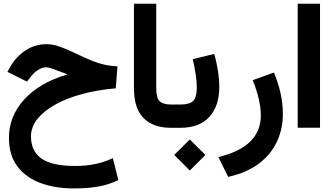

<svg xmlns="http://www.w3.org/2000/svg" viewBox="-20 -697 1818 1047"><path d="M347.7 -291.5Q340.3 -294.4 333.7 -297.1Q327.1 -299.8 316.4 -303.7Q283.7 -316.4 262.9 -323.2Q242.2 -330.1 232.9 -330.1Q211.4 -330.1 189 -316.4Q166.5 -302.7 150.4 -281.7L127 -252L20.5 -305.2L38.1 -336.4Q70.3 -390.6 121.1 -423.3Q171.9 -456.1 233.4 -456.1Q268.6 -456.1 307.4 -442.1Q346.2 -428.2 389.6 -407.2Q445.8 -379.9 483.6 -365Q521.5 -350.1 552.7 -343.5Q584 -336.9 620.6 -335L611.3 -215.3Q512.7 -207 428.2 -184.3Q343.8 -161.6 281.2 -126.7Q218.8 -91.8 183.8 -47.9Q148.9 -3.9 148.9 46.4Q148.9 126.5 205.6 167.2Q262.2 208 389.6 208Q447.3 208 496.3 198.2Q545.4 188.5 595.2 165.5L625.5 285.2Q571.3 311 513.2 320.8Q455.1 330.6 382.8 330.6Q281.7 330.6 201.7 301.3Q121.6 272 75.2 210.9Q28.8 149.9 28.8 54.2Q28.8 -62 111.3 -153.8Q193.8 -245.6 347.7 -291.5Z M924.8 0H912.6Q816.4 0 763.4 -52.5Q710.4 -105 710.4 -217.3V-676.8H832V-216.8Q832 -161.6 851.3 -144.3Q870.6 -127 912.6 -127H924.8Z M1175.8 -222.7Q1175.8 -118.7 1121.3 -59.3Q1066.9 0 963.4 0H904.8V-127H963.4Q1013.7 -127 1033.4 -146.7Q1053.2 -166.5 1053.2 -221.2Q1053.2 -252.4 1046.4 -296.1Q1039.6 -339.8 1031.2 -374.5L1147.9 -402.8Q1160.6 -361.3 1168.2 -312.7Q1175.8 -264.2 1175.8 -222.7ZM930.2 147.9 1015.1 63.5 1100.1 147.9 1015.1 232.9Z M1473.6 -301.3Q1496.6 -248.5 1509.5 -190.2Q1522.5 -131.8 1522.5 -74.7Q1522.5 5.4 1490.5 74.7Q1458.5 144 1392.6 194.3Q1326.7 244.6 1224.1 267.6L1170.9 159.7Q1289.6 130.4 1345.9 73.5Q1402.3 16.6 1402.3 -66.9Q1402.3 -110.8 1389.9 -162.1Q1377.4 -213.4 1357.9 -259.8Z M1603.5 -676.8H1725.1V-0.5H1603.5Z"/></svg>

Font: Vazir
Style: Bold
Weight: 700
Designer: Saber Rastikerdar
Foundry: Saber Rastikerdar
Version: Version 30.0.0